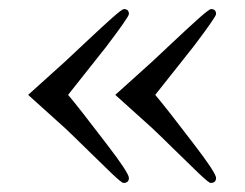

<svg xmlns="http://www.w3.org/2000/svg" viewBox="-20 -436 540 423"><path d="M234 -227 315 -300Q327 -311 362.5 -344.5Q398 -378 419.5 -397Q441 -416 445 -416Q456 -416 456 -405Q456 -399 406 -333L322 -227Q345 -200 406 -120Q456 -55 456 -44Q456 -33 444 -33Q440 -33 417.5 -54.5Q395 -76 362.5 -108Q330 -140 315 -154ZM42 -227 123 -300Q135 -311 170.5 -344.5Q206 -378 227.5 -397Q249 -416 253 -416Q264 -416 264 -405Q264 -399 214 -333L130 -227Q153 -200 214 -120Q264 -55 264 -44Q264 -33 252 -33Q248 -33 225.5 -54.5Q203 -76 170.5 -108Q138 -140 123 -154Z"/></svg>

Font: STIX Math
Style: Regular
Weight: 400
Designer: MicroPress Inc., with final additions and corrections provided by Coen Hoffman, Elsevier (retired)
Version: Version 1.1.1